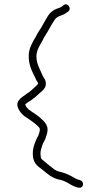

<svg xmlns="http://www.w3.org/2000/svg" viewBox="-20 -737 426 896"><path d="M68 -269C45 -240 84 -199 103 -189C121 -177 142 -163 157 -148C160 -145 166 -139 166 -135C166 -123 161 -108 156 -99L149 -85L143 -70C138 -57 133 -40 133 -22C133 23 152 36 178 55C201 74 225 96 260 102C272 104 286 111 296 116C305 122 361 158 367 126C369 115 363 106 354 104C338 100 326 93 313 85C300 78 284 71 269 67C249 63 239 59 224 46C208 34 195 23 181 11C173 5 170 2 170 -8C169 -13 169 -18 169 -22C169 -25 169 -29 170 -33L173 -45C174 -49 176 -53 177 -58C181 -73 192 -84 195 -100C199 -109 202 -122 202 -133C202 -150 192 -164 182 -174C171 -185 157 -197 143 -206C126 -218 106 -227 98 -248V-250C105 -257 117 -265 125 -269C138 -278 155 -292 167 -304C180 -315 194 -326 194 -347C194 -356 191 -365 185 -374C182 -379 179 -383 178 -386C167 -414 150 -437 150 -474C150 -495 158 -511 166 -526L178 -547C181 -554 185 -561 189 -568L204 -592L219 -619L234 -643C241 -655 253 -661 266 -665C279 -669 288 -676 298 -683C317 -698 295 -727 277 -713C271 -708 264 -702 255 -700C233 -693 216 -682 204 -663C188 -638 175 -610 158 -586L146 -564C132 -540 114 -512 114 -476C114 -431 130 -404 145 -373C147 -368 150 -361 155 -354C157 -351 158 -349 158 -347C158 -346 157 -345 156 -344C153 -340 148 -335 142 -330C131 -321 118 -306 105 -300C92 -289 78 -283 68 -269Z"/></svg>

Font: Stray Cat
Style: UltExt
Weight: 400
Version: Version 1.0